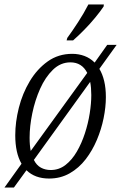

<svg xmlns="http://www.w3.org/2000/svg" viewBox="-28 -786 540 856"><path d="M-8 50 68 -56Q40 -104 40 -183Q40 -242 56 -305.5Q72 -369 104.5 -423.5Q137 -478 184.5 -512Q232 -546 294 -546Q323 -546 348.5 -536.5Q374 -527 394 -507L450 -586H492L415 -479Q429 -456 436.5 -424.5Q444 -393 444 -353Q444 -309 434 -259.5Q424 -210 404 -162.5Q384 -115 354 -76Q324 -37 283 -13.5Q242 10 191 10Q128 10 90 -27L34 50ZM104 -172Q104 -138 109 -113L361 -461Q337 -508 286 -508Q242 -508 208 -475Q174 -442 151 -390.5Q128 -339 116 -281Q104 -223 104 -172ZM198 -28Q235 -28 264 -50.5Q293 -73 314.5 -110Q336 -147 350.5 -191.5Q365 -236 372 -280.5Q379 -325 379 -362Q379 -395 374 -421L123 -73Q135 -49 154.5 -38.5Q174 -28 198 -28ZM269 -606 272 -617Q294 -647 320 -687Q346 -727 366 -766H435L434 -757Q420 -736 397 -708Q374 -680 347.5 -653Q321 -626 298 -606Z"/></svg>

Font: Noto Serif Condensed Light
Style: Italic
Weight: 300
Width: 3
Italic angle: -12°
Designer: Monotype Design Team
Foundry: Monotype Imaging Inc.
Version: Version 2.014; ttfautohint (v1.8.4.7-5d5b)